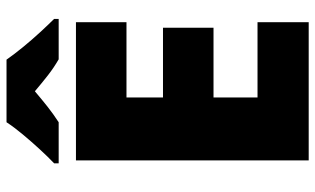

<svg xmlns="http://www.w3.org/2000/svg" viewBox="-209 -758 967 589"><g transform="rotate(-90 274.5 -463.5)"><path d="M501 0H77V-714H501V-559H270V-447H484V-292H270V-157H501ZM386 -927Q402 -904 424.5 -876.5Q447 -849 470.5 -823.5Q494 -798 511 -781V-767H387Q361 -782 338 -800Q315 -818 289 -840Q263 -818 241.5 -801Q220 -784 194 -767H68V-781Q87 -799 110.5 -824.5Q134 -850 156.5 -877Q179 -904 194 -927Z"/></g></svg>

Font: Noto Sans Gurmukhi UI Black
Style: Regular
Weight: 900
Designer: Jelle Bosma - Monotype Design Team
Foundry: Monotype Imaging Inc.
Version: Version 2.004; ttfautohint (v1.8.4.7-5d5b)